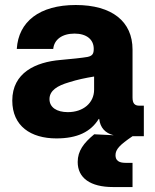

<svg xmlns="http://www.w3.org/2000/svg" viewBox="-20 -547 621 771"><path d="M206.5 8.8C291 8.8 344.2 -17.6 376.5 -69.3H378.4C382.3 -34.7 402.3 -12.2 436.5 -3.9L358.4 -7.8C315.9 27.3 292 59.1 292 103.5C292 168 343.3 204.1 433.6 204.1H512.2V106.9H483.9C457 106.9 443.8 97.2 443.8 76.2C443.8 52.7 460.9 34.7 512.2 0H557.6V-122.6H540C520.5 -122.6 512.2 -131.8 512.2 -155.8V-348.1C512.2 -460.4 430.2 -526.9 284.2 -526.9C138.2 -526.9 54.2 -460 47.4 -350.6H193.8C197.3 -387.7 229 -412.1 279.3 -412.1C327.1 -412.1 356.4 -388.7 356.4 -351.1C356.4 -332.5 352.5 -322.8 331.5 -318.4C309.6 -314.5 266.6 -310.1 222.7 -306.2C124 -297.9 29.3 -255.4 29.3 -143.1C29.3 -41 103.5 8.8 206.5 8.8ZM252.4 -96.7C208 -96.7 178.7 -115.7 178.7 -148.9C178.7 -184.1 211.4 -203.1 256.3 -216.3C291.5 -227.5 322.8 -233.9 357.9 -239.7V-187C357.9 -133.8 314.5 -96.7 252.4 -96.7Z"/></svg>

Font: Raveo Display
Style: Bold
Weight: 700
Designer: Jakub Foglar, Rasmus Andersson (Inter)
Foundry: Jakubfoglar.com
Version: Version 1.100;Glyphs 3.2.3 (3260)